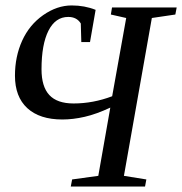

<svg xmlns="http://www.w3.org/2000/svg" viewBox="-20 -682 666 702"><path d="M510.3 0H238.8L243.7 -25.9L339.4 -39.1L383.3 -288.6Q332 -264.6 289.6 -254.9Q247.1 -245.1 208 -245.1Q125 -245.1 79.8 -286.6Q34.7 -328.1 34.7 -405.3Q34.7 -475.1 61 -533.2Q87.4 -591.3 137.9 -626.7Q188.5 -662.1 242.2 -662.1Q289.6 -662.1 329.6 -646L309.1 -528.3H277.3L275.4 -596.2Q260.7 -620.1 229.5 -620.1Q182.6 -620.1 157.2 -569.8Q131.8 -519.5 131.8 -428.7Q131.8 -365.2 160.4 -334.5Q189 -303.7 249 -303.7Q320.3 -303.7 390.1 -330.1L441.4 -616.2L385.3 -628.9L389.6 -654.8H626L621.1 -628.9L535.2 -616.2L433.1 -39.1L515.1 -25.9Z"/></svg>

Font: Tinos
Style: Italic
Weight: 400
Italic angle: -16.333°
Designer: Steve Matteson
Foundry: Monotype Imaging Inc.
Version: Version 1.32